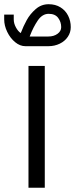

<svg xmlns="http://www.w3.org/2000/svg" viewBox="-54 -882 353 902"><path d="M79.8 0H156.4V-572.2H79.8ZM85.5 -710.5Q85.9 -711.6 86.8 -713.9Q102.1 -754.2 123.4 -785.7Q144.7 -817.1 174.8 -817.1Q205 -817.1 219.2 -798Q233.5 -778.8 233.5 -754.5Q233.5 -735.7 216.1 -723.1Q198.8 -710.5 173.2 -710.5ZM10.6 -790.7V-813.3H-34.3V-790.7Q-34.3 -761.5 -20 -732.1Q-5.8 -702.7 17.2 -683.8Q40.1 -665 65.5 -665H173.2Q202.5 -665 226.7 -676.8Q250.9 -688.6 264.6 -709.1Q278.4 -729.5 278.4 -754.5Q278.4 -783.6 266.1 -808.2Q253.8 -832.9 230.2 -847.5Q206.6 -862.2 174.6 -862.2Q139.9 -862.2 113.6 -839.2Q87.3 -816.2 71.6 -787.6Q55.9 -759.1 44.5 -729Q43.8 -727.6 43.4 -726.6Q30.5 -735.1 20.6 -753.6Q10.6 -772 10.6 -790.7Z"/></svg>

Font: Arad-VF Thin Dots1
Style: Regular
Weight: 100
Designer: Mohammad Darvishi
Version: Version 1.000;August 30, 2024;FontCreator 15.0.0.2992 64-bit